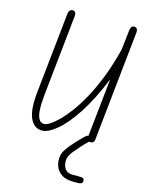

<svg xmlns="http://www.w3.org/2000/svg" viewBox="-185 -1112 1195 1567"><g transform="rotate(15 412.0 -328.5)"><path d="M237 10Q171 10 138.2 -61Q105.5 -132 121 -281L193 -965Q194.5 -976.5 198.8 -985.2Q203 -994 210.5 -999Q218 -1004 228.5 -1004Q242.5 -1004 250 -992.2Q257.5 -980.5 256 -964.5L184 -279.5Q180 -242 178.2 -201.5Q176.5 -161 181 -125.8Q185.5 -90.5 199.8 -68.5Q214 -46.5 242.5 -46.5Q259 -46.5 289.5 -65.2Q320 -84 359.8 -123.2Q399.5 -162.5 444.2 -223Q489 -283.5 534.5 -367Q580 -450.5 621.8 -558.2Q663.5 -666 696.5 -799L715.5 -966.5Q717 -979.5 723.8 -991.8Q730.5 -1004 747 -1004Q766 -1004 772.2 -992Q778.5 -980 777 -964.5L678.5 -29.5Q677 -14.5 668 -7.5Q659 -0.5 647 -0.5Q633 -0.5 623.2 -8.8Q613.5 -17 615.5 -35L669 -538.5Q594.5 -354.5 514.8 -232.8Q435 -111 362.5 -50.5Q290 10 237 10ZM590.5 347Q535.5 347 500.5 326Q465.5 305 449.2 272Q433 239 433 203Q433 158.5 452.2 126.5Q471.5 94.5 493.5 69.5Q504.5 56.5 523.5 35.8Q542.5 15 562.2 -5.5Q582 -26 594.5 -36.5Q606 -45 610.2 -46Q614.5 -47 621 -47Q631 -47 638 -39.5Q645 -32 646 -22.5Q647 -13 639 -6Q611.5 17 580 53Q548.5 89 525 117Q514 130 502.2 152Q490.5 174 490.5 202Q490.5 239.5 510.2 266.5Q530 293.5 575.5 293.5H633.5Q651 293.5 661.8 297.5Q672.5 301.5 672.5 319Q672.5 337.5 661 342.2Q649.5 347 633.5 347Z"/></g></svg>

Font: Edu NSW ACT Cursive
Style: Regular
Weight: 400
Designer: Tina and Corey Anderson, Eben Sorkin, Mirko Velimirovic
Foundry: Sorkin Type Co.
Version: Version 2.000